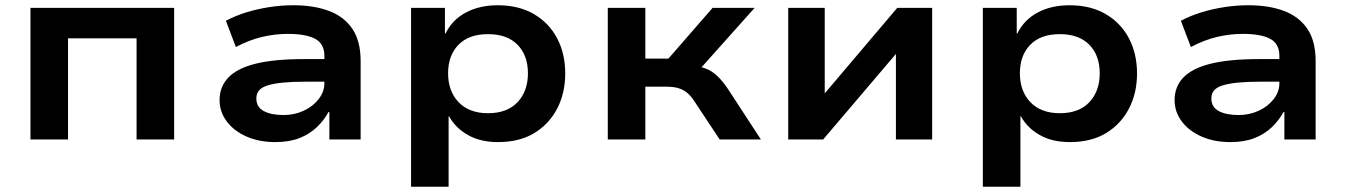

<svg xmlns="http://www.w3.org/2000/svg" viewBox="-20 -531 5124 731"><path d="M96 0V-501H643V0H500V-385H239V0Z M1028 10Q967 10 919 -11Q871 -32 843.5 -68.5Q816 -105 816 -150Q816 -201 849.5 -236Q883 -271 953.5 -288.5Q1024 -306 1136 -306H1234V-220H1144Q1093 -220 1057.5 -216.5Q1022 -213 999.5 -206Q977 -199 966.5 -187Q956 -175 956 -156Q956 -123 984.5 -108Q1013 -93 1060 -93Q1101 -93 1136.5 -109.5Q1172 -126 1193.5 -154Q1215 -182 1215 -214V-318Q1215 -365 1179.5 -383.5Q1144 -402 1076 -402Q1027 -402 978 -390.5Q929 -379 878 -352L840 -452Q878 -472 919.5 -484.5Q961 -497 1006 -504Q1051 -511 1097 -511Q1176 -511 1233.5 -489Q1291 -467 1322 -420.5Q1353 -374 1353 -299V0H1234V-104L1231 -105Q1213 -72 1185.5 -46Q1158 -20 1119.5 -5Q1081 10 1028 10Z M1545 180V-501H1674V-403H1676Q1702 -456 1754 -483.5Q1806 -511 1875 -511Q1955 -511 2012.5 -477.5Q2070 -444 2101 -385.5Q2132 -327 2132 -251Q2132 -177 2101.5 -118Q2071 -59 2014.5 -24.5Q1958 10 1876 10Q1809 10 1761.5 -17Q1714 -44 1690 -88H1688V180ZM1838 -100Q1911 -100 1950.5 -142Q1990 -184 1990 -252Q1990 -320 1950.5 -360.5Q1911 -401 1838 -401Q1765 -401 1725.5 -360.5Q1686 -320 1686 -252Q1686 -184 1726 -142Q1766 -100 1838 -100Z M2294 0V-501H2437V-308H2525L2693 -501H2853L2627 -248L2614 -281Q2646 -278 2668 -269.5Q2690 -261 2709.5 -243Q2729 -225 2749 -196L2877 0H2720L2624 -145Q2611 -165 2597 -177Q2583 -189 2564 -195Q2545 -201 2516 -201H2437V0Z M2981 0V-501H3120V-166H3112L3396 -501H3529V0H3391V-335H3399L3114 0Z M3722 180V-501H3851V-403H3853Q3879 -456 3931 -483.5Q3983 -511 4052 -511Q4132 -511 4189.5 -477.5Q4247 -444 4278 -385.5Q4309 -327 4309 -251Q4309 -177 4278.5 -118Q4248 -59 4191.5 -24.5Q4135 10 4053 10Q3986 10 3938.5 -17Q3891 -44 3867 -88H3865V180ZM4015 -100Q4088 -100 4127.5 -142Q4167 -184 4167 -252Q4167 -320 4127.5 -360.5Q4088 -401 4015 -401Q3942 -401 3902.5 -360.5Q3863 -320 3863 -252Q3863 -184 3903 -142Q3943 -100 4015 -100Z M4664 10Q4603 10 4555 -11Q4507 -32 4479.5 -68.5Q4452 -105 4452 -150Q4452 -201 4485.5 -236Q4519 -271 4589.5 -288.5Q4660 -306 4772 -306H4870V-220H4780Q4729 -220 4693.5 -216.5Q4658 -213 4635.5 -206Q4613 -199 4602.5 -187Q4592 -175 4592 -156Q4592 -123 4620.5 -108Q4649 -93 4696 -93Q4737 -93 4772.5 -109.5Q4808 -126 4829.5 -154Q4851 -182 4851 -214V-318Q4851 -365 4815.5 -383.5Q4780 -402 4712 -402Q4663 -402 4614 -390.5Q4565 -379 4514 -352L4476 -452Q4514 -472 4555.5 -484.5Q4597 -497 4642 -504Q4687 -511 4733 -511Q4812 -511 4869.5 -489Q4927 -467 4958 -420.5Q4989 -374 4989 -299V0H4870V-104L4867 -105Q4849 -72 4821.5 -46Q4794 -20 4755.5 -5Q4717 10 4664 10Z"/></svg>

Font: Nunito Sans 7pt SemiExpanded
Style: Bold
Weight: 700
Width: 6
Designer: Vernon Adams
Foundry: Vernon Adams
Version: Version 3.101;gftools[0.9.27]